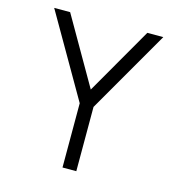

<svg xmlns="http://www.w3.org/2000/svg" viewBox="-103 -770 796 860"><g transform="rotate(15 295.5 -340.5)"><path d="M264 0V-298L43 -681H117L296 -370L475 -681H549Q512 -617 438.5 -489.5Q365 -362 328 -298V0Z"/></g></svg>

Font: Timtura
Style: Regular
Weight: 400
Version: Version 1.0